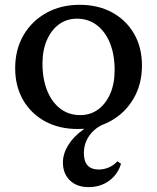

<svg xmlns="http://www.w3.org/2000/svg" viewBox="-20 -516 644 787"><path d="M297.5 12.7Q222.2 12.7 164.5 -18.8Q106.8 -50.3 74.5 -106.6Q42.2 -162.8 42.2 -236.1Q42.2 -313 76.1 -371.3Q110 -429.6 169.7 -463Q229.4 -496.3 306.6 -496.3Q382.6 -496.3 440 -464.8Q497.4 -433.3 529.6 -377.5Q561.9 -321.6 561.9 -247.5Q561.9 -171.6 528 -112.8Q494.1 -54 434.8 -20.6Q375.6 12.7 297.5 12.7ZM342.9 251Q294.8 251 266.3 223.2Q237.9 195.5 237.9 149.6Q237.9 113.9 260.4 77.8Q282.9 41.7 323.1 14.1V-29H400.8V-5.4Q364.4 12.4 344.1 43Q323.8 73.7 323.8 111.9Q323.8 178.9 385.4 178.9Q406 178.9 426.5 170Q447.1 161.1 461.3 145.1L476 155.3Q462.8 199.4 427 225.2Q391.2 251 342.9 251ZM308.6 -44.2Q350.7 -44.2 382.2 -67.3Q413.8 -90.4 431.9 -131.9Q449.9 -173.5 449.9 -228Q449.9 -292.3 430.7 -339.4Q411.5 -386.6 376.8 -413Q342.1 -439.4 295.5 -439.4Q253.6 -439.4 221.9 -416.3Q190.2 -393.2 172.2 -351.7Q154.1 -310.1 154.1 -255.6Q154.1 -192.1 173.4 -144.6Q192.6 -97 227.3 -70.6Q262 -44.2 308.6 -44.2Z"/></svg>

Font: Platypi Light
Style: Regular
Weight: 300
Designer: David Sargent
Foundry: Bolt Cutter Type
Version: Version 1.200